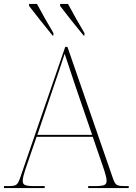

<svg xmlns="http://www.w3.org/2000/svg" viewBox="-24 -951 689 971"><path d="M242 -771H246V-784C218 -831 187 -886 163 -931H123V-921C157 -877 197 -826 242 -771ZM399 -771H403V-784C375 -831 344 -886 320 -931H280V-921C313 -877 354 -826 399 -771ZM-4 0H202V-10H146C96 -10 91 -19 91 -38C91 -61 113 -119 119 -137L161 -259H445L487 -137C493 -119 515 -61 515 -38C515 -19 510 -10 460 -10H422V0H627V-10H609C563 -10 559 -14 544 -58L317 -714H306L80 -58C65 -14 61 -10 15 -10H-4ZM165 -269 248 -515C260 -550 294 -649 303 -679C317 -638 343 -559 361 -505L442 -269Z"/></svg>

Font: Noto Serif Display Thin
Style: Regular
Weight: 100
Designer: Monotype Design Team
Foundry: Monotype Imaging Inc.
Version: Version 2.009